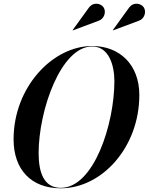

<svg xmlns="http://www.w3.org/2000/svg" viewBox="-20 -1009 805 1039"><path d="M729.5 -896C761.5 -905.5 773.5 -944 758.5 -968.5C744.5 -990.5 703 -1001 678 -967L590.5 -846L591.5 -844.5ZM512 -896C544 -905.5 556 -944 541 -968.5C527 -990.5 485.5 -1001 460.5 -967L373 -846L374 -844.5ZM309 10C531.5 10 734 -212 734 -495C734 -658 629 -760 478.5 -760C265.5 -760 53.5 -538 53.5 -255C53.5 -92 148 10 309 10ZM478.5 -757.5C570 -757.5 599 -654.5 599 -570C599 -338 488 7.5 309 7.5C217.5 7.5 189 -75.5 189 -180C189 -412 309.5 -757.5 478.5 -757.5Z"/></svg>

Font: Bodoni* 72pt Medium
Style: Italic
Weight: 500
Italic angle: -13°
Version: Version 2.3